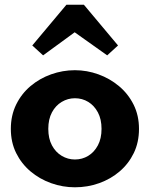

<svg xmlns="http://www.w3.org/2000/svg" viewBox="-20 -781 636 815"><path d="M298 14Q246 14 197 -3.5Q148 -21 109.5 -53.5Q71 -86 48.5 -131.5Q26 -177 26 -234Q26 -291 48.5 -337Q71 -383 109.5 -415.5Q148 -448 197 -465.5Q246 -483 298 -483Q349 -483 397.5 -465.5Q446 -448 485 -415.5Q524 -383 547 -337Q570 -291 570 -234Q570 -177 548 -131.5Q526 -86 488 -53.5Q450 -21 401 -3.5Q352 14 298 14ZM298 -104Q329 -104 354.5 -119.5Q380 -135 395.5 -164Q411 -193 411 -234Q411 -275 395.5 -304Q380 -333 354.5 -348.5Q329 -364 298 -364Q268 -364 242 -348.5Q216 -333 200.5 -304Q185 -275 185 -234Q185 -193 200.5 -164Q216 -135 242 -119.5Q268 -104 298 -104ZM163 -546 117 -588 262 -761H336L481 -588L435 -546L297 -644Z"/></svg>

Font: BioRhyme ExtraBold
Style: Regular
Weight: 800
Designer: Aoife Mooney
Foundry: Aoife Mooney Type
Version: Version 1.600;gftools[0.9.33]